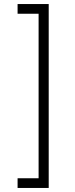

<svg xmlns="http://www.w3.org/2000/svg" viewBox="-20 -820 373 950"><path d="M221 110H67V62H171V-752H67V-800H221Z"/></svg>

Font: Geologica Thin
Style: Regular
Weight: 100
Designer: Sindre Bremnes, Frode Helland
Foundry: Monokrom Skriftforlag AS
Version: Version 1.010; ttfautohint (v1.8.4.7-5d5b);gftools[0.9.28]